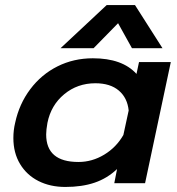

<svg xmlns="http://www.w3.org/2000/svg" viewBox="-20 -726 700 761"><path d="M403 -706H515L624 -535H503L448 -634L351 -535H220ZM33 -179Q33 -210 40 -239Q56 -314 100 -372.5Q144 -431 208 -463Q272 -495 348 -495Q465 -495 521 -433L531 -480H657L555 0H433L444 -56Q405 -19 355 -2Q305 15 239 15Q179 15 132.5 -8.5Q86 -32 59.5 -76Q33 -120 33 -179ZM469 -191 490 -288Q485 -338 451 -367Q417 -396 358 -396Q287 -396 234.5 -352.5Q182 -309 168 -239Q163 -211 163 -193Q163 -84 291 -84Q345 -84 393 -113Q441 -142 469 -191Z"/></svg>

Font: Prompt Medium
Style: Italic
Weight: 500
Italic angle: -12°
Designer: Katatrad Team
Foundry: CadsonDemak
Version: Version 1.001